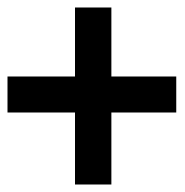

<svg xmlns="http://www.w3.org/2000/svg" viewBox="-20 -540 493 512"><path d="M0 -336H180V-520H277V-336H450V-240H277V-48H180V-240H0Z"/></svg>

Font: Pochaevsk Unicode
Style: Normal
Weight: 400
Version: Version 1.1